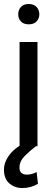

<svg xmlns="http://www.w3.org/2000/svg" viewBox="-23 -741 286 973"><path d="M69.3 -668.5Q69.3 -690.4 82.8 -705.6Q96.2 -720.7 122.6 -720.7Q148.4 -720.7 162.4 -705.6Q176.3 -690.4 176.3 -668.5Q176.3 -647.5 162.4 -632.6Q148.4 -617.7 122.6 -617.7Q96.2 -617.7 82.8 -632.6Q69.3 -647.5 69.3 -668.5ZM167 -528.3V0H76.2V-528.3ZM123 -27.8 159.2 0Q127.9 23.4 101.8 50Q75.7 76.7 75.7 108.4Q75.7 144 113.8 144Q137.7 144 162.6 130.9L169.4 190.4Q133.8 211.9 90.8 211.9Q51.3 211.9 24.2 188.2Q-2.9 164.6 -2.9 118.7Q-2.9 79.6 26.9 41.3Q56.6 2.9 123 -27.8Z"/></svg>

Font: Roboto21382017
Style: Regular
Weight: 400
Designer: Christian Robertson
Foundry: Google
Version: Version 2.138; 2017